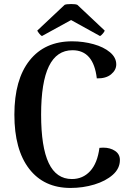

<svg xmlns="http://www.w3.org/2000/svg" viewBox="-20 -914 651 948"><path d="M51 -348Q51 -521 126 -615.5Q201 -710 336 -710Q391 -710 441.5 -696Q492 -682 523 -656Q554 -630 554 -596Q554 -568 528.5 -547Q503 -526 458 -527Q442 -666 338 -666Q260 -666 221.5 -587Q183 -508 183 -348Q183 -188 220.5 -109Q258 -30 335 -30Q389 -30 425 -69Q461 -108 471 -184Q477 -185 490 -185Q524 -185 548 -169Q572 -153 572 -124Q572 -82 537 -51Q502 -20 446 -3Q390 14 328 14Q197 14 124 -80.5Q51 -175 51 -348ZM497 -763Q496 -758 488 -748.5Q480 -739 474 -736L331 -815L187 -736Q181 -739 173.5 -748.5Q166 -758 164 -763L299 -890Q307 -894 332 -894Q354 -894 362 -890Z"/></svg>

Font: Arima Madurai ExtraBold
Style: Regular
Weight: 800
Designer: Joana Correia and Natanael Gama
Foundry: NDISCOVER
Version: Version 1.020